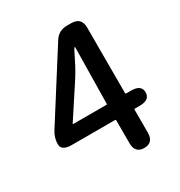

<svg xmlns="http://www.w3.org/2000/svg" viewBox="-173 -857 917 978"><g transform="rotate(-30 285.0 -368.5)"><path d="M393 0Q339 0 339 -60V-193Q339 -198 334 -198H80Q20 -198 20 -237Q20 -275 42 -309L287 -695Q313 -737 362 -737H387Q447 -737 447 -677V-292Q447 -287 452 -287H480Q540 -287 540 -243Q540 -198 480 -198H452Q447 -198 447 -193V-60Q447 0 393 0ZM139 -291Q136 -287 141 -287H334Q339 -287 339 -292L344 -618Q344 -623 342 -623Q340 -623 334 -612L296 -537Q281 -509 264 -482Z"/></g></svg>

Font: Resource Han Rounded CN Medium
Style: Regular
Weight: 500
Designer: Cyano Hao (round all glyphs); Ryoko NISHIZUKA 西塚涼子 (kana, bopomofo & ideographs); Paul D. Hunt (Latin, Greek & Cyrillic)
Foundry: Cyano Hao
Version: 0.990